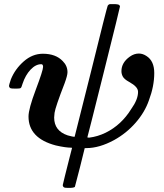

<svg xmlns="http://www.w3.org/2000/svg" viewBox="-20 -714 798 936"><path d="M119 -146Q119 -183 154.5 -277Q190 -371 190 -388Q190 -401 181 -401Q154 -401 129 -374.5Q104 -348 90 -306Q85 -288 81 -285Q77 -282 61 -282H55Q34 -282 31 -284Q24 -288 24 -296Q24 -300 33 -327Q53 -377 95.5 -414.5Q138 -452 189 -452Q252 -452 286 -416Q309 -393 309 -362Q309 -346 295 -308Q250 -192 246 -164Q244 -148 244 -141Q244 -76 310 -54Q336 -47 342 -47L344 -48L424 -366Q501 -678 505 -686Q510 -694 518 -694H533Q557 -694 562 -689L565 -683Q565 -678 486 -362Q407 -46 406 -45Q406 -43 415 -43Q456 -48 495 -67Q572 -105 620 -183Q653 -229 653 -266Q653 -280 641 -292Q632 -302 609 -315Q585 -328 578 -342Q572 -354 572 -367Q572 -409 613 -438Q634 -453 657 -453Q676 -453 694 -441Q732 -417 732 -358Q732 -294 706 -225Q686 -167 641 -115.5Q596 -64 536 -31Q464 8 401 8H393L370 101Q346 196 345 197Q340 202 316 202Q296 202 293 200Q286 196 286 188Q286 187 296.5 144Q307 101 318.5 56.5Q330 12 331 8Q331 6 328 6Q300 6 252 -5Q119 -40 119 -146Z"/></svg>

Font: MathJax_Math
Style: Bold Italic
Weight: 700
Version: Version 1.1